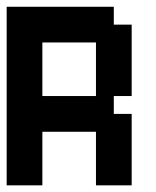

<svg xmlns="http://www.w3.org/2000/svg" viewBox="-20 -556 469 576"><path d="M267.9 -267.9V-428.6H107.1V-267.9ZM107.1 -160.7V0H0V-535.7H321.4V-482.1H375V-267.9H321.4V-214.3H375V0H267.9V-160.7Z"/></svg>

Font: Jersey 10
Style: Regular
Weight: 400
Designer: Sarah Cadigan-Fried
Version: Version 1.000